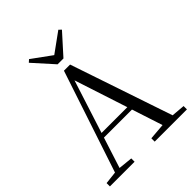

<svg xmlns="http://www.w3.org/2000/svg" viewBox="-258 -1090 1233 1233"><g transform="rotate(-45 359.0 -473.0)"><path d="M222.3 -945.4 382.3 -829.1H327.8L488.8 -945.7L505.6 -929.6L381.6 -791.9H328.6L204.9 -929.6ZM11.6 0V-30.1L110.1 -41.1H127.5L235.7 -30.1V0ZM84.4 0 328.3 -734.2H384.1L632.2 0H542.1L321.9 -674.6H342.1L338.3 -660.6L126.3 0ZM192.4 -248.8 195.9 -280.7H500.1L503.6 -248.8ZM418.3 0V-30.3L551.9 -41.3H580.7L711.1 -30.3V0Z"/></g></svg>

Font: Noto Serif JP
Style: Regular
Weight: 200
Designer: Ryoko NISHIZUKA 西塚涼子 (kana & ideographs); Frank Grießhammer (Latin, Greek & Cyrillic); Wenlong ZHANG 张文龙 (bopomofo); San
Foundry: Adobe
Version: Version 2.001;hotconv 1.1.0;makeotfexe 2.6.0